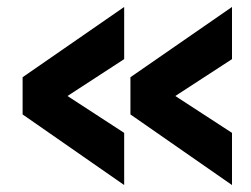

<svg xmlns="http://www.w3.org/2000/svg" viewBox="-20 -544 722 552"><path d="M337 -12V-162L174 -268L337 -374V-524L45 -322V-215ZM355 -322V-215L647 -12V-162L484 -268L647 -374V-524Z"/></svg>

Font: UULA Sans
Style: Bold
Weight: 700
Designer: Mohamed Gaber, Laura Garcia Mut
Foundry: Kief Type Foundry
Version: Version 3.006;hotconv 1.0.109;makeotfexe 2.5.65596